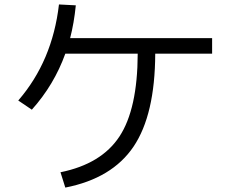

<svg xmlns="http://www.w3.org/2000/svg" viewBox="-20 -807 1040 857"><path d="M926.8 -636.7V-567.4H672.9Q671.9 -294.9 576.2 -152.8Q480.5 -10.7 271.5 30.3L250 -38.1Q432.6 -75.2 513.2 -197.8Q593.8 -320.3 594.7 -567.4H271.5Q221.7 -428.7 122.1 -317.4L61.5 -358.4Q213.9 -534.2 243.2 -787.1L318.4 -783.2Q310.5 -704.1 293 -636.7Z"/></svg>

Font: Mgen+ 1c regular
Style: Regular
Weight: 400
Designer: [Source Han Sans]
Ryoko NISHIZUKA  (kana & ideographs); Paul D. Hunt (Latin, Greek & Cyrillic); Wenlong ZHANG  (bopomofo
Version: Version 1.059.20150602